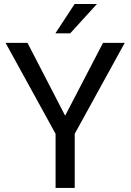

<svg xmlns="http://www.w3.org/2000/svg" viewBox="-20 -921 641 941"><path d="M299.3 -354 484.9 -710.9H591.3L346.2 -265.1V0H252.4V-265.1L7.3 -710.9H114.7ZM345.7 -901.4H455.1L324.2 -757.8H251.5Z"/></svg>

Font: SteelSelectRoboto
Style: Roboto-Regular
Weight: 400
Designer: Google
Version: Version 2.137; 2017